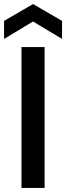

<svg xmlns="http://www.w3.org/2000/svg" viewBox="-31 -927 326 947"><path d="M189 -695V0H75V-695ZM132 -821 -11 -735V-824L132 -907L275 -824V-735Z"/></svg>

Font: A Bank Premium Med
Style: Regular
Weight: 500
Designer: Ninad Kale (Devanagari), Jonny Pinhorn (Latin), Htun Naung (Myanmar)
Foundry: Indian Type Foundry
Version: 4.004